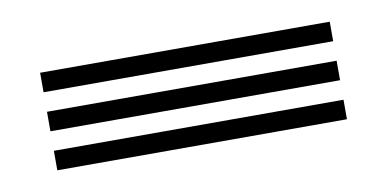

<svg xmlns="http://www.w3.org/2000/svg" viewBox="-31 -481 508 252"><g transform="rotate(-10 223.0 -355.0)"><path d="M416 -394H30V-420H416ZM416 -342H30V-368H416ZM416 -290H30V-316H416Z"/></g></svg>

Font: Big Shoulders Inline Display Black
Style: Regular
Weight: 900
Designer: Patric King
Foundry: XO Type Co
Version: Version 1.000